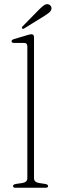

<svg xmlns="http://www.w3.org/2000/svg" viewBox="-20 -886 276 906"><path d="M140.5 -710.5V-45.5Q140.5 -26.5 163.5 -22.5L193.5 -18Q207 -15.5 207 -8Q207 0 195 0H53Q41.5 0 41.5 -8Q41.5 -15.5 55 -18L86 -22.5Q109 -26.5 109 -45.5V-667Q109 -683.5 94 -683.5H46Q34.5 -683.5 34.5 -691.5Q34.5 -698 46 -701.5L106 -719.5Q113.5 -721.5 118.8 -723Q124 -724.5 127.5 -724.5Q140.5 -724.5 140.5 -710.5ZM164 -840.5Q178 -854.5 188.2 -861.5Q198.5 -868.5 208.5 -865.5Q217 -863 220.8 -855.8Q224.5 -848.5 222 -841Q219 -832 210.5 -825.5Q202 -819 190.5 -811.5L93.5 -751.5Q88 -748 84.5 -752Q81 -755.5 87 -762Z"/></svg>

Font: Fraunces 72pt S050 Thin
Style: Regular
Weight: 100
Version: Version 1.000; ttfautohint (v1.8.3)